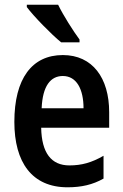

<svg xmlns="http://www.w3.org/2000/svg" viewBox="-20 -786 521 816"><path d="M227 -766H94V-756C122 -718 199 -639 240 -606H318V-618C292 -653 248 -722 227 -766ZM247 -552C116 -552 41 -452 41 -268C41 -96 116 10 267 10C326 10 374 -1 420 -27V-124C370 -95 327 -83 275 -83C198 -83 157 -136 155 -243H444V-309C444 -455 373 -552 247 -552ZM247 -463C306 -463 335 -406 335 -326H157C161 -421 195 -463 247 -463Z"/></svg>

Font: Noto Sans Telugu Condensed SemiBold
Style: Regular
Weight: 600
Width: 3
Designer: Jelle Bosma - Monotype Design Team
Foundry: Monotype Imaging Inc.
Version: Version 2.005